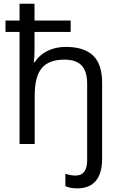

<svg xmlns="http://www.w3.org/2000/svg" viewBox="-20 -780 654 1040"><path d="M397.9 240.2Q359.4 240.2 334 228V161.1Q362.3 170.9 389.2 170.9Q452.1 170.9 452.1 87.9V-327.1Q452.1 -392.6 422.4 -424.8Q392.6 -457 329.1 -457Q244.6 -457 206.3 -411.1Q168 -365.2 168 -262.2V0H85.9V-606.9H9.8V-668.9H85.9V-759.8H167V-668.9H362.8V-606.9H167V-511.2Q167 -470.2 163.1 -442.9H168Q191.9 -481.4 236.1 -503.7Q280.3 -525.9 336.9 -525.9Q435.1 -525.9 484.1 -479.2Q533.2 -432.6 533.2 -330.1V81.1Q533.2 157.2 499.8 198.7Q466.3 240.2 397.9 240.2Z"/></svg>

Font: Open Sans ACDW
Style: acdw
Weight: 400
Foundry: Ascender Corporation
Version: Version 1.10